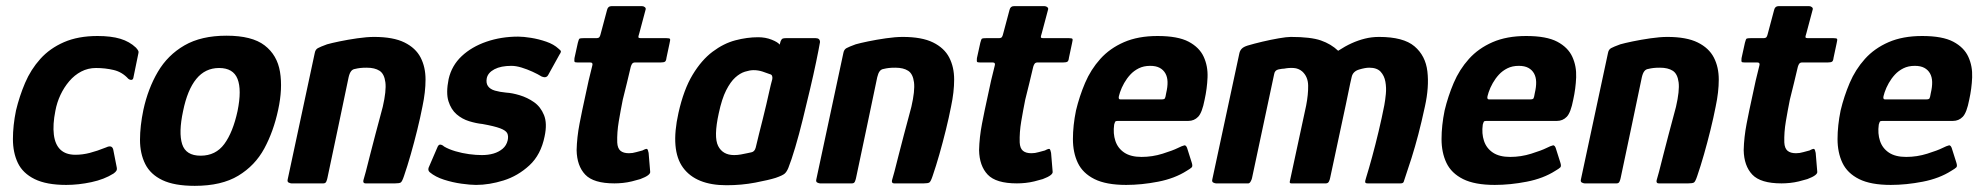

<svg xmlns="http://www.w3.org/2000/svg" viewBox="-20 -596 6446 624"><path d="M195 5Q131 5 92.5 -14Q54 -33 38 -66.5Q22 -100 22 -144Q22 -188 32 -237Q43 -283 61.5 -326.5Q80 -370 111 -404.5Q142 -439 188 -459Q234 -479 297 -479Q341 -479 371 -470Q401 -461 422 -441Q429 -433 430 -429.5Q431 -426 429 -419L414 -346Q413 -337 407.5 -336.5Q402 -336 397 -340Q377 -362 349.5 -368.5Q322 -375 292 -375Q266 -375 244 -363.5Q222 -352 205 -332Q188 -312 176.5 -287.5Q165 -263 160 -236Q151 -191 155 -158.5Q159 -126 176.5 -109.5Q194 -93 225 -93Q248 -93 271.5 -99Q295 -105 325 -117Q344 -126 348 -110L359 -54Q361 -46 358.5 -41.5Q356 -37 349 -32Q319 -13 277 -4Q235 5 195 5Z M613 8Q547 8 508 -10.5Q469 -29 452 -63Q435 -97 435 -141.5Q435 -186 446 -239Q461 -308 493 -362.5Q525 -417 579.5 -448.5Q634 -480 716 -480Q799 -480 840 -448.5Q881 -417 890 -362.5Q899 -308 884 -239Q869 -169 839 -113.5Q809 -58 754.5 -25Q700 8 613 8ZM632 -90Q681 -90 709 -128Q737 -166 752 -235Q766 -304 752 -339.5Q738 -375 692 -375Q647 -375 618 -339.5Q589 -304 575 -235Q560 -165 572 -127.5Q584 -90 632 -90Z M927 0Q924 0 918.5 -2.5Q913 -5 915 -13Q937 -116 959 -218.5Q981 -321 1003 -424Q1005 -435 1013 -439.5Q1021 -444 1043 -452Q1057 -456 1083.5 -461.5Q1110 -467 1141 -471.5Q1172 -476 1196 -476Q1258 -476 1294.5 -458Q1331 -440 1347 -409Q1363 -378 1363 -337.5Q1363 -297 1353 -250Q1346 -214 1336 -173.5Q1326 -133 1315 -94.5Q1304 -56 1293 -24Q1287 -6 1282.5 -3Q1278 0 1264 0H1168Q1159 0 1161 -10Q1163 -16 1169 -38.5Q1175 -61 1183 -93.5Q1191 -126 1200 -159Q1209 -192 1215.5 -217Q1222 -242 1224 -249Q1236 -301 1232.5 -328.5Q1229 -356 1213.5 -366Q1198 -376 1172 -376Q1159 -376 1150.5 -375Q1142 -374 1134 -372Q1126 -371 1121 -364.5Q1116 -358 1113 -345Q1097 -268 1079.5 -185Q1062 -102 1044 -17Q1043 -12 1040.5 -6Q1038 0 1031 0Z M1401 -116Q1405 -127 1411.5 -126Q1418 -125 1423 -120Q1438 -111 1460 -104.5Q1482 -98 1504.5 -95Q1527 -92 1546 -92Q1567 -92 1584 -97Q1601 -102 1613.5 -112.5Q1626 -123 1630 -140Q1633 -154 1628.5 -163Q1624 -172 1605.5 -179Q1587 -186 1548 -193Q1528 -195 1505 -202Q1482 -209 1464 -224.5Q1446 -240 1437.5 -267Q1429 -294 1438 -339Q1448 -383 1480.5 -413.5Q1513 -444 1561 -460.5Q1609 -477 1664 -477Q1681 -477 1706 -473Q1731 -469 1755.5 -460.5Q1780 -452 1795 -438Q1803 -432 1803 -428.5Q1803 -425 1798 -418L1762 -353Q1756 -341 1741 -347Q1728 -355 1710.5 -363Q1693 -371 1675 -376.5Q1657 -382 1642 -382Q1608 -382 1587 -371Q1566 -360 1562 -342Q1559 -326 1566 -316Q1573 -306 1588.5 -301.5Q1604 -297 1625 -295Q1644 -294 1669 -286.5Q1694 -279 1715.5 -264Q1737 -249 1748 -222Q1759 -195 1750 -153Q1738 -93 1700.5 -58.5Q1663 -24 1616.5 -9.5Q1570 5 1527 5Q1509 5 1480 1Q1451 -3 1423 -12Q1395 -21 1377 -36Q1370 -42 1373 -51Z M1977 0Q1909 0 1882 -28.5Q1855 -57 1854 -108Q1855 -150 1863.5 -194Q1872 -238 1882 -283Q1888 -312 1893 -334Q1898 -356 1905 -383Q1908 -393 1898 -393H1857Q1849 -393 1847.5 -395Q1846 -397 1847 -407L1858 -457Q1861 -469 1863.5 -470.5Q1866 -472 1877 -472H1918Q1926 -472 1928.5 -476Q1931 -480 1933 -489L1953 -564Q1956 -576 1967 -576H2067Q2072 -576 2076 -572.5Q2080 -569 2078 -564L2058 -489Q2054 -477 2055 -474.5Q2056 -472 2062 -472H2146Q2156 -472 2157.5 -469.5Q2159 -467 2156 -455L2146 -408Q2145 -398 2141 -395.5Q2137 -393 2127 -393H2044Q2038 -393 2035 -389.5Q2032 -386 2030 -379Q2024 -353 2017.5 -326.5Q2011 -300 2004 -272Q1997 -237 1991 -201.5Q1985 -166 1986 -133Q1987 -114 1996.5 -106Q2006 -98 2024 -98Q2036 -98 2047.5 -101.5Q2059 -105 2068 -107Q2081 -114 2083.5 -111.5Q2086 -109 2088 -99L2093 -39Q2096 -27 2061 -14Q2048 -10 2033.5 -6.5Q2019 -3 2004.5 -1.5Q1990 0 1977 0Z M2341 6Q2242 6 2200 -51Q2158 -108 2185 -229Q2202 -305 2231 -353Q2260 -401 2296 -428Q2332 -455 2370 -465Q2408 -475 2444 -475Q2468 -475 2488 -467Q2508 -459 2514 -451L2517 -462Q2520 -469 2523.5 -470.5Q2527 -472 2534 -472H2631Q2645 -472 2645 -459Q2641 -436 2632.5 -395Q2624 -354 2612.5 -305.5Q2601 -257 2589 -208Q2577 -159 2564.5 -117Q2552 -75 2542 -50Q2537 -38 2530.5 -32Q2524 -26 2501 -18Q2479 -11 2434.5 -2.5Q2390 6 2341 6ZM2366 -92Q2377 -92 2388 -94Q2399 -96 2408 -98Q2417 -100 2422 -101Q2427 -102 2430.5 -105.5Q2434 -109 2436 -116Q2441 -138 2447 -161.5Q2453 -185 2459 -209Q2465 -233 2470.5 -256.5Q2476 -280 2480.5 -300.5Q2485 -321 2490 -339Q2491 -346 2489 -350Q2487 -354 2482 -355Q2472 -359 2458 -363.5Q2444 -368 2429 -368Q2417 -368 2401 -363Q2385 -358 2369.5 -344Q2354 -330 2340 -302.5Q2326 -275 2316 -228Q2299 -151 2314 -121.5Q2329 -92 2366 -92Z M2645 0Q2642 0 2636.5 -2.5Q2631 -5 2633 -13Q2655 -116 2677 -218.5Q2699 -321 2721 -424Q2723 -435 2731 -439.5Q2739 -444 2761 -452Q2775 -456 2801.5 -461.5Q2828 -467 2859 -471.5Q2890 -476 2914 -476Q2976 -476 3012.5 -458Q3049 -440 3065 -409Q3081 -378 3081 -337.5Q3081 -297 3071 -250Q3064 -214 3054 -173.5Q3044 -133 3033 -94.5Q3022 -56 3011 -24Q3005 -6 3000.5 -3Q2996 0 2982 0H2886Q2877 0 2879 -10Q2881 -16 2887 -38.5Q2893 -61 2901 -93.5Q2909 -126 2918 -159Q2927 -192 2933.5 -217Q2940 -242 2942 -249Q2954 -301 2950.5 -328.5Q2947 -356 2931.5 -366Q2916 -376 2890 -376Q2877 -376 2868.5 -375Q2860 -374 2852 -372Q2844 -371 2839 -364.5Q2834 -358 2831 -345Q2815 -268 2797.5 -185Q2780 -102 2762 -17Q2761 -12 2758.5 -6Q2756 0 2749 0Z M3285 0Q3217 0 3190 -28.5Q3163 -57 3162 -108Q3163 -150 3171.5 -194Q3180 -238 3190 -283Q3196 -312 3201 -334Q3206 -356 3213 -383Q3216 -393 3206 -393H3165Q3157 -393 3155.5 -395Q3154 -397 3155 -407L3166 -457Q3169 -469 3171.5 -470.5Q3174 -472 3185 -472H3226Q3234 -472 3236.5 -476Q3239 -480 3241 -489L3261 -564Q3264 -576 3275 -576H3375Q3380 -576 3384 -572.5Q3388 -569 3386 -564L3366 -489Q3362 -477 3363 -474.5Q3364 -472 3370 -472H3454Q3464 -472 3465.5 -469.5Q3467 -467 3464 -455L3454 -408Q3453 -398 3449 -395.5Q3445 -393 3435 -393H3352Q3346 -393 3343 -389.5Q3340 -386 3338 -379Q3332 -353 3325.5 -326.5Q3319 -300 3312 -272Q3305 -237 3299 -201.5Q3293 -166 3294 -133Q3295 -114 3304.5 -106Q3314 -98 3332 -98Q3344 -98 3355.5 -101.5Q3367 -105 3376 -107Q3389 -114 3391.5 -111.5Q3394 -109 3396 -99L3401 -39Q3404 -27 3369 -14Q3356 -10 3341.5 -6.5Q3327 -3 3312.5 -1.5Q3298 0 3285 0Z M3477 -237Q3488 -283 3506.5 -326.5Q3525 -370 3556 -404.5Q3587 -439 3633 -459Q3679 -479 3742 -479Q3808 -479 3843 -460.5Q3878 -442 3892 -411.5Q3906 -381 3904.5 -344.5Q3903 -308 3895 -272Q3887 -230 3874 -216.5Q3861 -203 3842 -203H3612Q3606 -203 3604.5 -200.5Q3603 -198 3601 -191Q3597 -162 3605 -138Q3613 -114 3634 -100Q3655 -86 3690 -86Q3725 -86 3758.5 -96.5Q3792 -107 3808 -115Q3822 -122 3829 -123.5Q3836 -125 3840 -109L3853 -68Q3857 -56 3853 -52Q3849 -48 3837 -41Q3798 -16 3744 -5.5Q3690 5 3640 5Q3575 5 3537 -14Q3499 -33 3483 -66.5Q3467 -100 3467 -144Q3467 -188 3477 -237ZM3770 -293Q3775 -314 3774.5 -330Q3774 -346 3767.5 -357.5Q3761 -369 3749 -375.5Q3737 -382 3718 -382Q3697 -382 3681 -374Q3665 -366 3653.5 -353.5Q3642 -341 3633.5 -326Q3625 -311 3620 -296Q3615 -281 3616 -277Q3617 -273 3621 -273Q3655 -273 3689 -273Q3723 -273 3756 -273Q3764 -273 3766 -276.5Q3768 -280 3770 -293Z M4430 -376Q4417 -376 4397 -370Q4377 -364 4373 -346L4368 -324Q4354 -255 4340 -191Q4326 -127 4316.5 -81Q4307 -35 4303 -18Q4302 -12 4299 -6Q4296 0 4289 0H4177Q4170 0 4172 -7L4225 -253Q4232 -289 4231.5 -318Q4231 -347 4212 -364Q4200 -374 4184.5 -375Q4169 -376 4154 -373Q4148 -373 4135.5 -370.5Q4123 -368 4121 -355L4049 -17Q4048 -12 4044.5 -6Q4041 0 4037 0H3932Q3929 0 3923.5 -2.5Q3918 -5 3920 -13L4008 -423Q4010 -432 4016 -438Q4022 -444 4035 -448Q4055 -454 4082.5 -460.5Q4110 -467 4136 -471.5Q4162 -476 4175 -476Q4240 -476 4273 -464.5Q4306 -453 4329 -431Q4352 -446 4373 -455.5Q4394 -465 4416 -470.5Q4438 -476 4462 -476Q4541 -476 4577 -445.5Q4613 -415 4619 -364Q4625 -313 4611 -250Q4600 -199 4589.5 -159Q4579 -119 4567.5 -82.5Q4556 -46 4542 -5Q4540 0 4532 0H4425Q4418 0 4417 -3.5Q4416 -7 4420 -19Q4429 -48 4439.5 -86.5Q4450 -125 4460.5 -169Q4471 -213 4479 -254Q4482 -270 4484 -290.5Q4486 -311 4482.5 -330.5Q4479 -350 4467 -363Q4455 -376 4430 -376Z M4675 -237Q4686 -283 4704.5 -326.5Q4723 -370 4754 -404.5Q4785 -439 4831 -459Q4877 -479 4940 -479Q5006 -479 5041 -460.5Q5076 -442 5090 -411.5Q5104 -381 5102.5 -344.5Q5101 -308 5093 -272Q5085 -230 5072 -216.5Q5059 -203 5040 -203H4810Q4804 -203 4802.5 -200.5Q4801 -198 4799 -191Q4795 -162 4803 -138Q4811 -114 4832 -100Q4853 -86 4888 -86Q4923 -86 4956.5 -96.5Q4990 -107 5006 -115Q5020 -122 5027 -123.5Q5034 -125 5038 -109L5051 -68Q5055 -56 5051 -52Q5047 -48 5035 -41Q4996 -16 4942 -5.5Q4888 5 4838 5Q4773 5 4735 -14Q4697 -33 4681 -66.5Q4665 -100 4665 -144Q4665 -188 4675 -237ZM4968 -293Q4973 -314 4972.5 -330Q4972 -346 4965.5 -357.5Q4959 -369 4947 -375.5Q4935 -382 4916 -382Q4895 -382 4879 -374Q4863 -366 4851.5 -353.5Q4840 -341 4831.5 -326Q4823 -311 4818 -296Q4813 -281 4814 -277Q4815 -273 4819 -273Q4853 -273 4887 -273Q4921 -273 4954 -273Q4962 -273 4964 -276.5Q4966 -280 4968 -293Z M5130 0Q5127 0 5121.5 -2.5Q5116 -5 5118 -13Q5140 -116 5162 -218.5Q5184 -321 5206 -424Q5208 -435 5216 -439.5Q5224 -444 5246 -452Q5260 -456 5286.5 -461.5Q5313 -467 5344 -471.5Q5375 -476 5399 -476Q5461 -476 5497.5 -458Q5534 -440 5550 -409Q5566 -378 5566 -337.5Q5566 -297 5556 -250Q5549 -214 5539 -173.5Q5529 -133 5518 -94.5Q5507 -56 5496 -24Q5490 -6 5485.5 -3Q5481 0 5467 0H5371Q5362 0 5364 -10Q5366 -16 5372 -38.5Q5378 -61 5386 -93.5Q5394 -126 5403 -159Q5412 -192 5418.5 -217Q5425 -242 5427 -249Q5439 -301 5435.5 -328.5Q5432 -356 5416.5 -366Q5401 -376 5375 -376Q5362 -376 5353.5 -375Q5345 -374 5337 -372Q5329 -371 5324 -364.5Q5319 -358 5316 -345Q5300 -268 5282.5 -185Q5265 -102 5247 -17Q5246 -12 5243.5 -6Q5241 0 5234 0Z M5770 0Q5702 0 5675 -28.5Q5648 -57 5647 -108Q5648 -150 5656.5 -194Q5665 -238 5675 -283Q5681 -312 5686 -334Q5691 -356 5698 -383Q5701 -393 5691 -393H5650Q5642 -393 5640.5 -395Q5639 -397 5640 -407L5651 -457Q5654 -469 5656.5 -470.5Q5659 -472 5670 -472H5711Q5719 -472 5721.5 -476Q5724 -480 5726 -489L5746 -564Q5749 -576 5760 -576H5860Q5865 -576 5869 -572.5Q5873 -569 5871 -564L5851 -489Q5847 -477 5848 -474.5Q5849 -472 5855 -472H5939Q5949 -472 5950.5 -469.5Q5952 -467 5949 -455L5939 -408Q5938 -398 5934 -395.5Q5930 -393 5920 -393H5837Q5831 -393 5828 -389.5Q5825 -386 5823 -379Q5817 -353 5810.5 -326.5Q5804 -300 5797 -272Q5790 -237 5784 -201.5Q5778 -166 5779 -133Q5780 -114 5789.5 -106Q5799 -98 5817 -98Q5829 -98 5840.5 -101.5Q5852 -105 5861 -107Q5874 -114 5876.5 -111.5Q5879 -109 5881 -99L5886 -39Q5889 -27 5854 -14Q5841 -10 5826.5 -6.5Q5812 -3 5797.5 -1.5Q5783 0 5770 0Z M5962 -237Q5973 -283 5991.5 -326.5Q6010 -370 6041 -404.5Q6072 -439 6118 -459Q6164 -479 6227 -479Q6293 -479 6328 -460.5Q6363 -442 6377 -411.5Q6391 -381 6389.5 -344.5Q6388 -308 6380 -272Q6372 -230 6359 -216.5Q6346 -203 6327 -203H6097Q6091 -203 6089.5 -200.5Q6088 -198 6086 -191Q6082 -162 6090 -138Q6098 -114 6119 -100Q6140 -86 6175 -86Q6210 -86 6243.5 -96.5Q6277 -107 6293 -115Q6307 -122 6314 -123.5Q6321 -125 6325 -109L6338 -68Q6342 -56 6338 -52Q6334 -48 6322 -41Q6283 -16 6229 -5.5Q6175 5 6125 5Q6060 5 6022 -14Q5984 -33 5968 -66.5Q5952 -100 5952 -144Q5952 -188 5962 -237ZM6255 -293Q6260 -314 6259.5 -330Q6259 -346 6252.5 -357.5Q6246 -369 6234 -375.5Q6222 -382 6203 -382Q6182 -382 6166 -374Q6150 -366 6138.5 -353.5Q6127 -341 6118.5 -326Q6110 -311 6105 -296Q6100 -281 6101 -277Q6102 -273 6106 -273Q6140 -273 6174 -273Q6208 -273 6241 -273Q6249 -273 6251 -276.5Q6253 -280 6255 -293Z"/></svg>

Font: Glory
Style: Bold Italic
Weight: 700
Italic angle: -12°
Version: Version 1.011